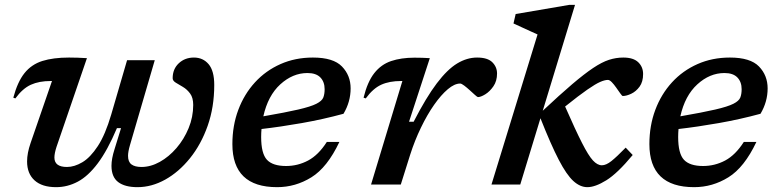

<svg xmlns="http://www.w3.org/2000/svg" viewBox="-20 -763 3214 794"><path d="M505.5 -514H620L517.5 -163Q509.5 -135.5 509.5 -118.5Q509.5 -93.5 523.8 -83Q538 -72.5 565 -72.5Q603 -72.5 640.8 -93.5Q678.5 -114.5 709.8 -150.8Q741 -187 760 -233Q779 -279 779 -329Q779 -359 766.2 -376.2Q753.5 -393.5 736.5 -403.5Q719.5 -413.5 706.8 -421.2Q694 -429 694 -439.5Q694 -477.5 719.2 -501.2Q744.5 -525 782 -525Q819.5 -525 842.8 -497.5Q866 -470 866 -411.5Q866 -320 838.8 -242.8Q811.5 -165.5 765.5 -108.5Q719.5 -51.5 663.2 -20.2Q607 11 548.5 11Q496.5 11 468.8 -10Q441 -31 441 -77.5Q441 -106.5 453.5 -145.5L480.5 -233H463.5Q424.5 -141 384.5 -87.8Q344.5 -34.5 301.8 -11.8Q259 11 212 11Q154 11 123 -17Q92 -45 92 -95.5Q92 -129.5 106.5 -171.5L195 -428H190Q141.5 -428 107.5 -412.5Q73.5 -397 43.5 -356L35 -359Q52.5 -424.5 81.2 -460.5Q110 -496.5 155 -510.8Q200 -525 265.5 -525Q300 -525 339.5 -522.5L213.5 -155Q205 -128.5 205 -111.5Q205 -72.5 257 -72.5Q287.5 -72.5 320.5 -92Q353.5 -111.5 384.5 -158.8Q415.5 -206 440 -289.5Z M1383.5 -176Q1333.5 -70.5 1267.8 -29.8Q1202 11 1126 11Q941 11 941 -167Q941 -243.5 965.5 -308.8Q990 -374 1034.5 -422.5Q1079 -471 1140 -498Q1201 -525 1274 -525Q1358.5 -525 1394.2 -488Q1430 -451 1430 -397.5Q1430 -342 1400.5 -292.5Q1316 -269.5 1228 -254Q1140 -238.5 1061.5 -229.5Q1060 -213.5 1060 -196.5Q1060 -128 1084 -102.2Q1108 -76.5 1163 -76.5Q1211.5 -76.5 1254.2 -99.2Q1297 -122 1331.5 -176ZM1251.5 -461Q1190.5 -461 1139.2 -414.2Q1088 -367.5 1069 -282Q1161.5 -298 1213.2 -310Q1265 -322 1288.2 -333.8Q1311.5 -345.5 1317 -359.8Q1322.5 -374 1322.5 -394Q1322.5 -424.5 1304.8 -442.8Q1287 -461 1251.5 -461Z M1644 -428H1639Q1590 -428 1556.2 -412.5Q1522.5 -397 1492.5 -356L1483.5 -359Q1499.5 -424.5 1527.8 -460.5Q1556 -496.5 1597.5 -510.5Q1639 -524.5 1694 -524.5Q1712 -524.5 1726.5 -524Q1741 -523.5 1757.5 -522.5L1671.5 -259.5H1690.5Q1742.5 -360.5 1786.2 -418.2Q1830 -476 1870.5 -500.5Q1911 -525 1953 -525Q1996.5 -525 2016 -505.5Q2035.5 -486 2035.5 -459Q2035.5 -428 2020.5 -406.2Q2005.5 -384.5 1986.8 -373Q1968 -361.5 1956.5 -361.5Q1954 -361.5 1944 -370.5Q1934 -379.5 1922.5 -390Q1911 -400.5 1899.8 -409Q1888.5 -417.5 1883 -417.5Q1859.5 -417.5 1831.8 -394Q1804 -370.5 1775.2 -329.5Q1746.5 -288.5 1720.8 -235.2Q1695 -182 1676 -122.5L1637.5 0H1514.5Z M2358 -743 2224.5 -305Q2296 -372 2346.2 -414.8Q2396.5 -457.5 2432.8 -481.8Q2469 -506 2498.2 -515.5Q2527.5 -525 2557.5 -525Q2599.5 -525 2619.5 -505.5Q2639.5 -486 2639.5 -457Q2639.5 -424.5 2624.8 -404.5Q2610 -384.5 2590.2 -375.2Q2570.5 -366 2555.5 -366Q2552.5 -366 2544.8 -377.2Q2537 -388.5 2528 -401Q2519 -414 2510 -423.2Q2501 -432.5 2494 -432.5Q2481 -432.5 2462 -424.2Q2443 -416 2409 -392.5Q2375 -369 2317 -322.5Q2360 -224.5 2386.8 -172Q2413.5 -119.5 2432 -99.5Q2450.5 -79.5 2469 -79.5Q2486.5 -79.5 2508.5 -97Q2530.5 -114.5 2567.5 -152.5L2596.5 -122Q2533.5 -46 2487.5 -17.5Q2441.5 11 2409 11Q2379 11 2351 -14.5Q2323 -40 2290.8 -102Q2258.5 -164 2215 -274L2131.5 0H2012.5L2203 -620.5Q2194 -624.5 2175.8 -632.8Q2157.5 -641 2137.8 -650.2Q2118 -659.5 2103.5 -666L2112.5 -705L2335 -743Z M3108 -176Q3058 -70.5 2992.2 -29.8Q2926.5 11 2850.5 11Q2665.5 11 2665.5 -167Q2665.5 -243.5 2690 -308.8Q2714.5 -374 2759 -422.5Q2803.5 -471 2864.5 -498Q2925.5 -525 2998.5 -525Q3083 -525 3118.8 -488Q3154.5 -451 3154.5 -397.5Q3154.5 -342 3125 -292.5Q3040.5 -269.5 2952.5 -254Q2864.5 -238.5 2786 -229.5Q2784.5 -213.5 2784.5 -196.5Q2784.5 -128 2808.5 -102.2Q2832.5 -76.5 2887.5 -76.5Q2936 -76.5 2978.8 -99.2Q3021.5 -122 3056 -176ZM2976 -461Q2915 -461 2863.8 -414.2Q2812.5 -367.5 2793.5 -282Q2886 -298 2937.8 -310Q2989.5 -322 3012.8 -333.8Q3036 -345.5 3041.5 -359.8Q3047 -374 3047 -394Q3047 -424.5 3029.2 -442.8Q3011.5 -461 2976 -461Z"/></svg>

Font: Newsreader 6pt Medium
Style: Italic
Weight: 500
Italic angle: -17°
Designer: Hugues Gentile
Foundry: Production Type
Version: Version 1.003; ttfautohint (v1.8.3)